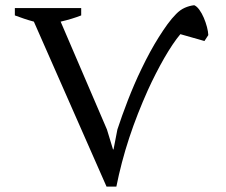

<svg xmlns="http://www.w3.org/2000/svg" viewBox="-20 -693 853 725"><path d="M713.4 -673.3Q723.1 -669.4 732.7 -656.2Q742.2 -643.1 749.5 -626Q756.8 -608.9 761.5 -591.1Q766.1 -573.2 766.6 -560.5L752 -538.1L661.1 -564Q647 -547.4 631.6 -524.4Q616.2 -501.5 600.3 -473.9Q584.5 -446.3 568.6 -415.3Q552.7 -384.3 538.1 -352.1Q519 -309.6 501.2 -264.4Q483.4 -219.2 468 -172.6Q452.6 -126 440.4 -79.3Q428.2 -32.7 419.4 11.7H382.3L107.9 -611.3Q89.4 -616.2 71.3 -622.3Q53.2 -628.4 36.1 -634.8V-662.6H286.6V-634.8Q270.5 -628.4 250.5 -622.3Q230.5 -616.2 209 -611.3L383.8 -204.1L406.7 -128.9H408.7L423.3 -204.1Q431.2 -228.5 441.2 -256.3Q451.2 -284.2 462.6 -313.7Q474.1 -343.3 487.3 -374Q500.5 -404.8 515.1 -434.6Q530.3 -466.3 546.6 -496.3Q563 -526.4 579.6 -552.7Q596.2 -579.1 612.5 -601.6Q628.9 -624 645 -640.1Q660.2 -655.8 677.7 -663.6Q695.3 -671.4 713.4 -673.3Z"/></svg>

Font: PT Astra Serif
Style: Regular
Weight: 400
Designer: A.Korolkova, I. Chaeva
Foundry: ParaType Ltd
Version: Version 1.002